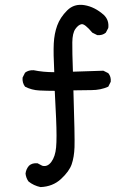

<svg xmlns="http://www.w3.org/2000/svg" viewBox="-20 -764 540 782"><path d="M145 -2Q117 -8 96 -25Q86 -39 84 -57Q86 -75 98 -89Q111 -101 133 -99L152 -89Q173 -83 189 -104.5Q205 -126 208.5 -163.5Q212 -201 208.5 -281.5Q205 -362 203 -394Q172 -394 140.5 -395.5Q109 -397 82 -411Q70 -427 72 -448L82 -468Q96 -479 117 -478Q156 -470 201 -470Q197 -547 199 -587Q201 -627 213 -660Q225 -693 253.5 -721.5Q282 -750 324 -743Q366 -736 403 -703Q425 -682 421 -650L411 -631Q397 -619 376 -621L356 -631Q325 -668 312 -665.5Q299 -663 287 -646Q275 -629 274.5 -591.5Q274 -554 277 -472L401 -476L421 -466Q433 -452 431 -431L421 -411Q390 -397 352.5 -397Q315 -397 279 -396Q285 -205 283.5 -164.5Q282 -124 272 -95Q262 -66 228.5 -35Q195 -4 145 -2Z"/></svg>

Font: Kosefont JP
Style: Regular
Weight: 400
Designer: Nozomi Seto 瀬戸のぞみ
Version: Version 3.00;June 19, 2020